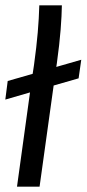

<svg xmlns="http://www.w3.org/2000/svg" viewBox="-29 -703 326 723"><path d="M35 0H120L173 -381L267 -408L277 -478L183 -451L185 -464C199 -564 203 -632 204 -683H119C117 -616 112 -552 99 -458L94 -425L0 -398L-9 -328L84 -355Z"/></svg>

Font: Ropa Sans
Style: Italic
Weight: 400
Designer: Botio Nikoltchev
Foundry: Botjo Nikoltchev
Version: Version 1.002